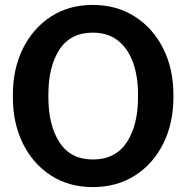

<svg xmlns="http://www.w3.org/2000/svg" viewBox="-20 -741 747 771"><path d="M353 10.3Q256.8 10.3 184.6 -36.4Q112.3 -83 72 -164.6Q31.7 -246.1 31.7 -350.1V-360.8Q31.7 -464.4 72 -545.9Q112.3 -627.4 184.3 -674.3Q256.3 -721.2 352.5 -721.2Q448.7 -721.2 521.7 -674.3Q594.7 -627.4 635.5 -545.9Q676.3 -464.4 676.3 -360.8V-350.1Q676.3 -246.1 635.7 -164.6Q595.2 -83 522.2 -36.4Q449.2 10.3 353 10.3ZM353 -100.6Q443.4 -100.6 488.8 -169.2Q534.2 -237.8 534.2 -350.1V-361.8Q534.2 -435.5 513.7 -491.5Q493.2 -547.4 452.9 -578.6Q412.6 -609.9 352.5 -609.9Q262.7 -609.9 218.5 -541.5Q174.3 -473.1 174.3 -361.8V-350.1Q174.3 -237.8 219 -169.2Q263.7 -100.6 353 -100.6Z"/></svg>

Font: Roboto Slab
Style: Bold
Weight: 700
Designer: Google
Version: Version 2.000; ttfautohint (v1.8.1.43-b0c9)